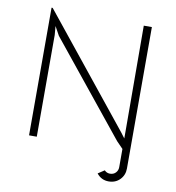

<svg xmlns="http://www.w3.org/2000/svg" viewBox="-92 -777 941 1028"><g transform="rotate(10 378.0 -263.5)"><path d="M652 -686V83Q652 119 628 143.5Q604 168 567 168Q527 168 502 136L537 113Q549 126 567 126Q586 126 598 113.5Q610 101 610 83V-16L575 -52L170 -553L143 -602L147 -554V-1H105V-695H111L589 -101L610 -73V-118L608 -686Z"/></g></svg>

Font: Bellota Text Light
Style: Regular
Weight: 300
Designer: Kemie Guaida
Foundry: Kemie Guaida
Version: Version 4.001